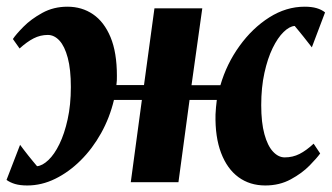

<svg xmlns="http://www.w3.org/2000/svg" viewBox="-25 -558 1016 588"><path d="M58.5 10Q36.5 10 21.2 5.5Q6 1 -5 -7L36.5 -114.5Q42 -107 48.5 -98.5Q55 -90 62 -81.2Q69 -72.5 75.8 -64.2Q82.5 -56 88.5 -49Q105 -50.5 123.2 -67.8Q141.5 -85 157 -116.8Q172.5 -148.5 182.2 -192.8Q192 -237 192 -291.5Q192 -345.5 182.5 -381Q173 -416.5 157 -433.8Q141 -451 121.5 -451Q98.5 -451 78 -440.5Q57.5 -430 35 -409.5L14.5 -438.5Q24 -453 47 -476.2Q70 -499.5 104.5 -518.5Q139 -537.5 181.5 -537.5Q226 -537.5 260 -514.2Q294 -491 313.5 -444.2Q333 -397.5 333 -325.5Q333 -319 332.8 -311.5Q332.5 -304 331.5 -297.5H416L448 -532.5H594.5L561.5 -297H650Q669 -362.5 708.5 -417.2Q748 -472 799.8 -504.8Q851.5 -537.5 908 -537.5Q929.5 -537.5 944.8 -533Q960 -528.5 970.5 -520L930 -413Q924 -420.5 917.5 -429Q911 -437.5 904 -446.2Q897 -455 890.2 -463.2Q883.5 -471.5 877.5 -478.5Q861.5 -477.5 843.5 -460Q825.5 -442.5 810 -410.8Q794.5 -379 784.8 -334.8Q775 -290.5 775 -236Q775 -182.5 784.8 -147Q794.5 -111.5 811 -93.8Q827.5 -76 847 -76Q871.5 -76 892.2 -86.5Q913 -97 935.5 -118L955.5 -88Q946 -74.5 923 -51Q900 -27.5 865.5 -8.8Q831 10 787.5 10Q740 10 705.2 -15.5Q670.5 -41 652 -89.8Q633.5 -138.5 635 -207.5Q635.5 -218 636.5 -229.5Q637.5 -241 639 -252H555.5L521.5 0H375.5L409.5 -252H324Q311 -197.5 284.5 -150Q258 -102.5 222 -66.8Q186 -31 144.2 -10.5Q102.5 10 58.5 10Z"/></svg>

Font: Merriweather 72pt ExtraBold
Style: Italic
Weight: 800
Italic angle: -7.8°
Version: Version 2.101